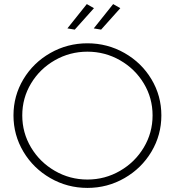

<svg xmlns="http://www.w3.org/2000/svg" viewBox="-20 -916 856 940"><path d="M770 -351Q770 -255 721.5 -173.5Q673 -92 589.5 -44Q506 4 408 4Q310 4 226.5 -44Q143 -92 94.5 -173.5Q46 -255 46 -351Q46 -447 94.5 -528Q143 -609 226.5 -656.5Q310 -704 408 -704Q506 -704 589.5 -656.5Q673 -609 721.5 -528Q770 -447 770 -351ZM89 -351Q89 -266 132 -194Q175 -122 248.5 -79.5Q322 -37 408 -37Q494 -37 567.5 -79.5Q641 -122 684 -194Q727 -266 727 -351Q727 -436 684 -507.5Q641 -579 567.5 -621Q494 -663 408 -663Q322 -663 248.5 -621Q175 -579 132 -507.5Q89 -436 89 -351ZM405 -896 440 -876 346 -771 310 -777ZM534 -896 569 -876 475 -771 439 -777Z"/></svg>

Font: Montserrat arm2 ExtraLight
Style: Regular
Weight: 275
Designer: Julieta Ulanovsky
Foundry: Julieta Ulanovsky
Version: Version 6.000